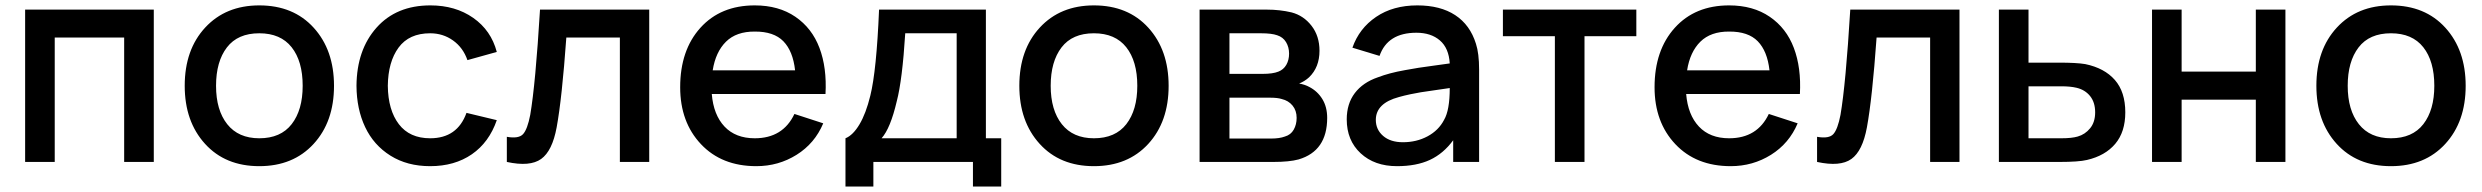

<svg xmlns="http://www.w3.org/2000/svg" viewBox="-20 -598 9166 709"><path d="M547.9 -562.5V0H438.5V-459.5H182.1V0H72.8V-562.5Z M937.5 15.6Q812 15.6 737.1 -66.9Q662.1 -149.4 662.1 -281.2Q662.1 -414.6 737.8 -496.3Q813.5 -578.1 937.5 -578.1Q1063.5 -578.1 1138.4 -495.6Q1213.4 -413.1 1213.4 -281.2Q1213.4 -148.4 1137.9 -66.4Q1062.5 15.6 937.5 15.6ZM1097.7 -281.2Q1097.7 -372.1 1056.9 -423.6Q1016.1 -475.1 937.5 -475.1Q857.9 -475.1 817.9 -422.9Q777.8 -370.6 777.8 -281.2Q777.8 -191.4 819.1 -139.4Q860.4 -87.4 937.5 -87.4Q1016.6 -87.4 1057.1 -139.6Q1097.7 -191.9 1097.7 -281.2Z M1814.5 -406.2 1706.1 -376Q1689.9 -422.4 1652.8 -448.7Q1615.7 -475.1 1568.4 -475.1Q1490.7 -475.1 1451.9 -422.4Q1413.1 -369.6 1412.1 -281.2Q1413.1 -191.4 1452.9 -139.4Q1492.7 -87.4 1568.4 -87.4Q1668.9 -87.4 1702.6 -181.2L1814.5 -154.3Q1786.1 -72.3 1722.4 -28.3Q1658.7 15.6 1568.4 15.6Q1483.9 15.6 1421.9 -23.2Q1359.9 -62 1328.4 -128.7Q1296.9 -195.3 1296.4 -281.2Q1297.4 -414.1 1370.6 -496.1Q1443.8 -578.1 1569.3 -578.1Q1661.6 -578.1 1727.5 -532Q1793.5 -485.8 1814.5 -406.2Z M1974.1 -562.5H2377.4V0H2269V-459.5H2071.3Q2055.2 -234.4 2035.6 -127.9Q2019.5 -40.5 1978.3 -11Q1937 18.6 1851.6 0V-92.8Q1895.5 -85 1911.6 -102.8Q1927.7 -120.6 1938 -173.8Q1957.5 -287.6 1974.1 -562.5Z M2608.4 -251Q2614.7 -173.8 2655.5 -130.6Q2696.3 -87.4 2767.1 -87.4Q2871.1 -87.4 2913.6 -177.2L3020 -142.6Q2988.8 -68.4 2921.6 -26.4Q2854.5 15.6 2772.9 15.6Q2645 15.6 2568.4 -65.7Q2491.7 -147 2491.7 -275.9Q2491.7 -412.6 2566.4 -495.4Q2641.1 -578.1 2767.1 -578.1Q2855.5 -578.1 2917 -536.1Q2978.5 -494.1 3006.1 -420.9Q3033.7 -347.7 3028.3 -251ZM2767.1 -481.4Q2699.2 -481.9 2660.9 -444.1Q2622.6 -406.2 2611.8 -338.4H2916Q2908.2 -409.2 2872.8 -445.6Q2837.4 -481.9 2767.1 -481.4Z M3620.6 -562.5V-87.4H3677.2V90.8H3572.8V0H3205.1V90.8H3102.1V-87.4Q3129.9 -98.6 3153.8 -138.7Q3177.7 -178.7 3193.8 -244.6Q3216.8 -337.4 3226.1 -562.5ZM3512.7 -87.4V-475.1H3322.8Q3312 -302.2 3291.5 -224.1Q3268.1 -124 3235.4 -87.4Z M4019.5 15.6Q3894 15.6 3819.1 -66.9Q3744.1 -149.4 3744.1 -281.2Q3744.1 -414.6 3819.8 -496.3Q3895.5 -578.1 4019.5 -578.1Q4145.5 -578.1 4220.5 -495.6Q4295.4 -413.1 4295.4 -281.2Q4295.4 -148.4 4220 -66.4Q4144.5 15.6 4019.5 15.6ZM4179.7 -281.2Q4179.7 -372.1 4138.9 -423.6Q4098.1 -475.1 4019.5 -475.1Q3939.9 -475.1 3899.9 -422.9Q3859.9 -370.6 3859.9 -281.2Q3859.9 -191.4 3901.1 -139.4Q3942.4 -87.4 4019.5 -87.4Q4098.6 -87.4 4139.2 -139.6Q4179.7 -191.9 4179.7 -281.2Z M4409.7 -562.5H4657.7Q4706.1 -562.5 4749.5 -552.2Q4793.9 -540.5 4823.2 -502.7Q4852.5 -464.8 4852.5 -410.6Q4852.5 -349.6 4814 -312.5Q4797.4 -297.4 4777.3 -289.6Q4799.3 -285.6 4814.9 -276.9Q4845.2 -261.2 4863 -232.2Q4880.9 -203.1 4880.9 -162.6Q4880.9 -40.5 4775.4 -9.3Q4741.2 0 4681.6 0H4409.7ZM4520 -475.1V-325.2H4642.1Q4680.2 -325.2 4700.7 -333.5Q4719.7 -340.8 4730 -358.6Q4740.2 -376.5 4740.2 -399.9Q4740.2 -423.8 4729 -442.4Q4717.8 -460.9 4696.3 -467.8Q4675.8 -475.1 4636.7 -475.1ZM4520 -237.3V-86.4H4674.3Q4704.6 -86.4 4724.6 -93.8Q4746.6 -100.1 4757.3 -119.1Q4768.1 -138.2 4768.1 -162.6Q4768.1 -189.9 4752.9 -208.3Q4737.8 -226.6 4712.9 -232.4Q4697.8 -237.3 4669.4 -237.3Z M5441.9 0H5346.2V-80.1Q5310.1 -30.8 5260.3 -7.6Q5210.4 15.6 5138.7 15.6Q5055.7 15.6 5004.4 -32Q4953.1 -79.6 4953.1 -157.2Q4953.1 -214.8 4982.9 -254.2Q5012.7 -293.5 5067.9 -312.5Q5089.8 -320.8 5113.5 -327.1Q5137.2 -333.5 5168.7 -339.1Q5200.2 -344.7 5218.5 -347.7Q5236.8 -350.6 5278.6 -356.2Q5320.3 -361.8 5333.5 -363.8Q5330.1 -420.4 5297.1 -448.7Q5264.2 -477.1 5210.4 -477.1Q5104 -477.1 5074.2 -391.6L4974.1 -421.9Q4999 -493.2 5061.5 -535.6Q5124 -578.1 5213.9 -578.1Q5298.8 -578.1 5353.8 -542Q5408.7 -505.9 5430.2 -436.5Q5441.9 -400.9 5441.9 -340.8ZM5312.5 -155.3Q5333.5 -190.9 5333.5 -272.9Q5314.9 -270 5278.6 -264.9Q5242.2 -259.8 5226.8 -257.3Q5211.4 -254.9 5188.2 -250Q5165 -245.1 5146 -239.7Q5060.5 -216.8 5060.5 -155.3Q5060.5 -119.6 5087.4 -96.2Q5114.3 -72.8 5160.6 -72.8Q5210.9 -72.8 5251.7 -94.7Q5292.5 -116.7 5312.5 -155.3Z M6022.5 -562.5V-464.4H5831.1V0H5721.7V-464.4H5529.8V-562.5Z M6206.5 -251Q6212.9 -173.8 6253.7 -130.6Q6294.4 -87.4 6365.2 -87.4Q6469.2 -87.4 6511.7 -177.2L6618.2 -142.6Q6586.9 -68.4 6519.8 -26.4Q6452.6 15.6 6371.1 15.6Q6243.2 15.6 6166.5 -65.7Q6089.8 -147 6089.8 -275.9Q6089.8 -412.6 6164.6 -495.4Q6239.3 -578.1 6365.2 -578.1Q6453.6 -578.1 6515.1 -536.1Q6576.7 -494.1 6604.2 -420.9Q6631.8 -347.7 6626.5 -251ZM6365.2 -481.4Q6297.4 -481.9 6259 -444.1Q6220.7 -406.2 6210 -338.4H6514.2Q6506.3 -409.2 6470.9 -445.6Q6435.5 -481.9 6365.2 -481.4Z M6812.5 -562.5H7215.8V0H7107.4V-459.5H6909.7Q6893.6 -234.4 6874 -127.9Q6857.9 -40.5 6816.7 -11Q6775.4 18.6 6689.9 0V-92.8Q6733.9 -85 6750 -102.8Q6766.1 -120.6 6776.4 -173.8Q6795.9 -287.6 6812.5 -562.5Z M7361.3 -562.5H7470.7V-366.7H7582.5Q7648.4 -366.7 7680.2 -361.3Q7751 -346.7 7789.6 -302.7Q7828.1 -258.8 7828.1 -183.1Q7828.1 -110.8 7791 -66.9Q7753.9 -22.9 7686.5 -7.3Q7655.8 0 7585.4 0H7361.3ZM7470.7 -279.3V-87.4H7591.8Q7630.4 -87.4 7652.3 -93.8Q7679.7 -101.6 7698.2 -124.3Q7716.8 -147 7716.8 -183.1Q7716.8 -220.2 7698 -243.4Q7679.2 -266.6 7647.9 -273.9Q7625.5 -279.3 7591.8 -279.3Z M8310.1 -562.5H8419.4V0H8310.1V-230H8036.1V0H7926.8V-562.5H8036.1V-333.5H8310.1Z M8809.1 15.6Q8683.6 15.6 8608.6 -66.9Q8533.7 -149.4 8533.7 -281.2Q8533.7 -414.6 8609.4 -496.3Q8685.1 -578.1 8809.1 -578.1Q8935.1 -578.1 9010 -495.6Q9085 -413.1 9085 -281.2Q9085 -148.4 9009.5 -66.4Q8934.1 15.6 8809.1 15.6ZM8969.2 -281.2Q8969.2 -372.1 8928.5 -423.6Q8887.7 -475.1 8809.1 -475.1Q8729.5 -475.1 8689.5 -422.9Q8649.4 -370.6 8649.4 -281.2Q8649.4 -191.4 8690.7 -139.4Q8731.9 -87.4 8809.1 -87.4Q8888.2 -87.4 8928.7 -139.6Q8969.2 -191.9 8969.2 -281.2Z"/></svg>

Font: Manrope3 Semibold
Style: Regular
Weight: 600
Width: 4
Designer: Mikhail Sharanda
Foundry: Mikhail Sharanda
Version: Version 3.000;PS 003.000;hotconv 1.0.88;makeotf.lib2.5.64775